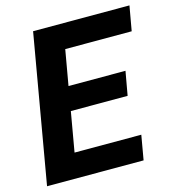

<svg xmlns="http://www.w3.org/2000/svg" viewBox="-106 -801 809 890"><g transform="rotate(-15 298.0 -355.5)"><path d="M479.5 -308.1H207L173.8 -117.7H494.1L473.6 0H10.3L133.8 -710.9H596.2L575.2 -592.3H256.3L226.6 -422.9H500Z"/></g></svg>

Font: TypoPRO Roboto
Style: Bold Italic
Weight: 700
Italic angle: -12°
Designer: Google
Version: Version 2.136; 2016